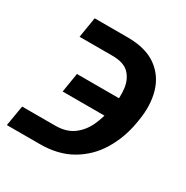

<svg xmlns="http://www.w3.org/2000/svg" viewBox="-144 -640 728 752"><g transform="rotate(30 219.5 -264.0)"><path d="M0.5 -89.8H149.4Q199.2 -89.8 231 -113Q262.7 -136.2 280.3 -173.8Q297.9 -211.4 305.7 -255.4L308.6 -272.9Q315.9 -314 311.3 -351.8Q306.6 -389.6 283 -414.3Q259.3 -439 207.5 -439H58.6L73.7 -531.2H222.2Q305.2 -531.2 353.5 -496.3Q401.9 -461.4 418.7 -402.8Q435.5 -344.2 423.3 -272.9L420.4 -255.4Q407.7 -184.1 371.8 -125.2Q335.9 -66.4 276.4 -31.7Q216.8 2.9 134.3 2.9H-15.1ZM108.4 -220.2 122.6 -307.6H380.4L365.7 -220.2Z"/></g></svg>

Font: Inter 18pt Medium
Style: Italic
Weight: 500
Italic angle: -9.3988°
Designer: Rasmus Andersson
Foundry: rsms
Version: Version 4.001;git-66647c0bb